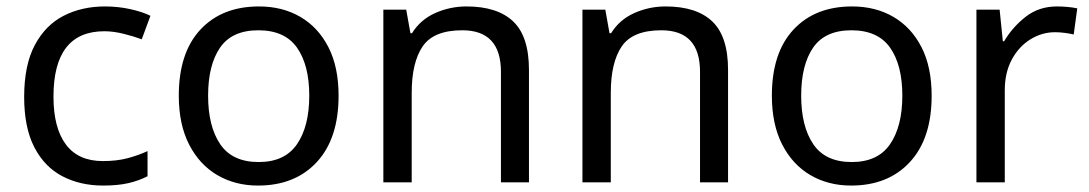

<svg xmlns="http://www.w3.org/2000/svg" viewBox="-20 -566 3379 596"><path d="M300 10Q229 10 173.5 -19Q118 -48 86.5 -109Q55 -170 55 -265Q55 -364 88 -426Q121 -488 177.5 -517Q234 -546 306 -546Q347 -546 385 -537.5Q423 -529 447 -517L420 -444Q396 -453 364 -461Q332 -469 304 -469Q146 -469 146 -266Q146 -169 184.5 -117.5Q223 -66 299 -66Q343 -66 376.5 -75Q410 -84 438 -97V-19Q411 -5 378.5 2.5Q346 10 300 10Z M1031 -269Q1031 -136 963.5 -63Q896 10 781 10Q710 10 654.5 -22.5Q599 -55 567 -117.5Q535 -180 535 -269Q535 -402 602 -474Q669 -546 784 -546Q857 -546 912.5 -513.5Q968 -481 999.5 -419.5Q1031 -358 1031 -269ZM626 -269Q626 -174 663.5 -118.5Q701 -63 783 -63Q864 -63 902 -118.5Q940 -174 940 -269Q940 -364 902 -418Q864 -472 782 -472Q700 -472 663 -418Q626 -364 626 -269Z M1428 -546Q1524 -546 1573 -499.5Q1622 -453 1622 -349V0H1535V-343Q1535 -472 1415 -472Q1326 -472 1292 -422Q1258 -372 1258 -278V0H1170V-536H1241L1254 -463H1259Q1285 -505 1331 -525.5Q1377 -546 1428 -546Z M2046 -546Q2142 -546 2191 -499.5Q2240 -453 2240 -349V0H2153V-343Q2153 -472 2033 -472Q1944 -472 1910 -422Q1876 -372 1876 -278V0H1788V-536H1859L1872 -463H1877Q1903 -505 1949 -525.5Q1995 -546 2046 -546Z M2872 -269Q2872 -136 2804.5 -63Q2737 10 2622 10Q2551 10 2495.5 -22.5Q2440 -55 2408 -117.5Q2376 -180 2376 -269Q2376 -402 2443 -474Q2510 -546 2625 -546Q2698 -546 2753.5 -513.5Q2809 -481 2840.5 -419.5Q2872 -358 2872 -269ZM2467 -269Q2467 -174 2504.5 -118.5Q2542 -63 2624 -63Q2705 -63 2743 -118.5Q2781 -174 2781 -269Q2781 -364 2743 -418Q2705 -472 2623 -472Q2541 -472 2504 -418Q2467 -364 2467 -269Z M3261 -546Q3276 -546 3293.5 -544.5Q3311 -543 3324 -540L3313 -459Q3300 -462 3284.5 -464Q3269 -466 3255 -466Q3214 -466 3178 -443.5Q3142 -421 3120.5 -380.5Q3099 -340 3099 -286V0H3011V-536H3083L3093 -438H3097Q3123 -482 3164 -514Q3205 -546 3261 -546Z"/></svg>

Font: Noto Sans Historical
Style: Regular
Weight: 400
Designer: Monotype Design Team
Foundry: Monotype Imaging Inc.
Version: Version 2.013; ttfautohint (v1.8.4.7-5d5b)